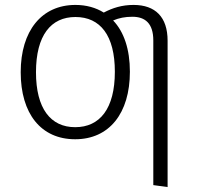

<svg xmlns="http://www.w3.org/2000/svg" viewBox="-20 -554 805 779"><path d="M522 -534C475 -534 437 -522 401 -503C369 -523 330 -534 286 -534C149 -534 64 -429 64 -261C64 -93 146 11 285 11C423 11 507 -94 507 -263C507 -354 483 -425 439 -471C463 -481 487 -486 517 -486C569 -486 602 -459 602 -390V197L660 205V-389C660 -485 610 -534 522 -534ZM285 -38C185 -38 126 -114 126 -261C126 -411 187 -485 286 -485C387 -485 446 -410 446 -263C446 -113 385 -38 285 -38Z"/></svg>

Font: FiraGO Light
Style: Regular
Weight: 300
Designer: bBox Type
Foundry: bBox Type GmbH
Version: Version 1.001;PS 001.001;hotconv 1.0.88;makeotf.lib2.5.64775